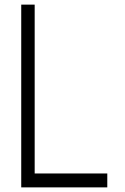

<svg xmlns="http://www.w3.org/2000/svg" viewBox="-20 -810 540 830"><path d="M443.8 -60.1V0H71.8V-790H129.9V-60.1Z"/></svg>

Font: Steps Mono
Style: Regular
Weight: 400
Width: 3
Version: Version 1.000;PS 001.000;hotconv 1.0.70;makeotf.lib2.5.58329